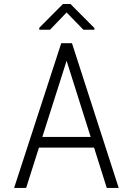

<svg xmlns="http://www.w3.org/2000/svg" viewBox="-20 -923 640 943"><path d="M441.9 -198.2H171.4L108.4 0H49.3L280.8 -710.9H333.5L563 0H504.4ZM188 -250.5H425.3L307.1 -624.5ZM443.8 -785.2V-776.9H389.6L307.1 -861.8L225.6 -776.9H172.9V-786.6L289.1 -903.3H326.2Z"/></svg>

Font: Roboto Mono Light
Style: Regular
Weight: 300
Designer: Google
Version: Version 2.000985; 2015; ttfautohint (v1.3)